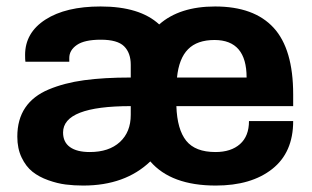

<svg xmlns="http://www.w3.org/2000/svg" viewBox="-20 -558 960 590"><path d="M235.8 12.2Q207.5 12.2 182.1 9Q156.7 5.9 128.4 -4.2Q100.1 -14.2 79.8 -30.3Q59.6 -46.4 46.4 -74Q33.2 -101.6 33.2 -138.2Q33.2 -190.9 57.6 -227.1Q82 -263.2 129.9 -283.2Q177.7 -303.2 238.3 -311.5Q298.8 -319.8 381.8 -319.8V-358.9Q381.8 -395.5 361.3 -415.8Q340.8 -436 290 -436Q239.7 -436 216.3 -419.9Q192.9 -403.8 192.9 -379.9V-368.2H58.1Q57.1 -374 57.1 -389.2Q57.1 -457.5 119.6 -497.8Q182.1 -538.1 289.1 -538.1Q409.7 -538.1 469.2 -482.9Q531.7 -538.1 641.1 -538.1Q760.7 -538.1 820.8 -472.7Q880.9 -407.2 880.9 -268.1V-231.9H522Q524.4 -160.2 552.2 -125.5Q580.1 -90.8 642.1 -90.8Q689.9 -90.8 717.5 -115.2Q745.1 -139.6 745.1 -186H880.9Q880.9 -89.4 816.4 -38.6Q752 12.2 643.1 12.2Q505.9 12.2 441.9 -62Q364.3 12.2 235.8 12.2ZM523.9 -319.8H737.8Q737.8 -435.1 639.2 -435.1Q585.9 -435.1 557.9 -406.7Q529.8 -378.4 523.9 -319.8ZM255.9 -90.8Q314.9 -90.8 348.4 -121.6Q381.8 -152.3 381.8 -205.1V-231.9Q173.8 -231.9 173.8 -150.9Q173.8 -121.1 195.1 -106Q216.3 -90.8 255.9 -90.8Z"/></svg>

Font: Archivo
Style: Bold
Weight: 700
Designer: Hector Gatti
Foundry: Omnibus-Type
Version: Version 2.001